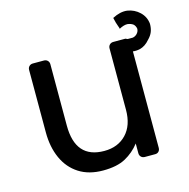

<svg xmlns="http://www.w3.org/2000/svg" viewBox="-97 -732 825 837"><g transform="rotate(-15 315.0 -313.5)"><path d="M268 10Q204 10 159.5 -18.5Q115 -47 92 -98Q69 -149 69 -215V-497Q69 -507 75.5 -513.5Q82 -520 92 -520H142Q152 -520 158.5 -513.5Q165 -507 165 -497V-220Q165 -71 295 -71Q357 -71 394.5 -110.5Q432 -150 432 -220V-497Q432 -507 438.5 -513.5Q445 -520 455 -520H505Q508 -520 510 -520Q512 -519 512 -519L519 -516H542Q554 -518 562.5 -527.5Q571 -537 571 -549Q569 -561 561 -569Q551 -577 535 -579Q519 -580 497 -568Q498 -569 493 -582Q490 -589 487.5 -598.5Q485 -608 482 -621Q518 -640 549 -636Q581 -631 604 -609Q627 -587 630 -555Q630 -535 624 -519.5Q618 -504 604 -490Q593 -477 582 -470Q571 -463 560 -460Q551 -458 543 -457.5Q535 -457 527 -458V-23Q527 -13 521 -6.5Q515 0 505 0H458Q448 0 441.5 -6.5Q435 -13 435 -23V-67Q408 -32 369.5 -11Q331 10 268 10Z"/></g></svg>

Font: DVN-Rubik
Style: Regular
Weight: 400
Designer: Hubert and Fischer
Foundry: Hubert & Fischer
Version: Version 2.102